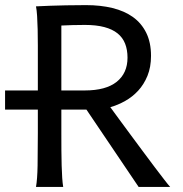

<svg xmlns="http://www.w3.org/2000/svg" viewBox="-20 -738 721 758"><path d="M0 -380.9H129.4V-558.1Q129.4 -592.3 128.7 -621.8Q127.9 -651.4 126.5 -674.8Q125 -698.2 122.1 -712.9Q147.5 -713.9 178.2 -715.3Q204.6 -716.3 240.7 -717Q276.9 -717.8 319.8 -717.8Q377 -717.8 424.1 -706.3Q471.2 -694.8 504.9 -670.7Q538.6 -646.5 557.4 -608.4Q576.2 -570.3 576.2 -517.6Q576.2 -473.1 562.3 -439Q548.3 -404.8 525.6 -380.1Q502.9 -355.5 474.1 -339.4Q445.3 -323.2 415.5 -314.9Q430.2 -294.9 451.4 -265.9Q472.7 -236.8 496.8 -204.3Q521 -171.9 545.7 -138.4Q570.3 -105 591.8 -76.7Q613.3 -48.3 629.2 -27.8Q645 -7.3 651.9 0H527.3L321.3 -305.2H222.2V-212.4Q222.2 -176.3 222.4 -144Q222.7 -111.8 223.4 -84.5Q224.1 -57.1 225.6 -35.6Q227.1 -14.2 229.5 0H122.1Q127.4 -29.3 128.4 -84.7Q129.4 -140.1 129.4 -212.4V-305.2H0ZM222.2 -380.9H314.9Q397.9 -380.9 440.7 -415Q483.4 -449.2 483.4 -510.3Q483.4 -541.5 473.9 -565.7Q464.4 -589.8 444.1 -606.2Q423.8 -622.6 391.8 -631.1Q359.9 -639.6 314.9 -639.6Q289.1 -639.6 265.4 -638.9Q241.7 -638.2 222.2 -637.2Z"/></svg>

Font: Andika
Style: Regular
Weight: 400
Designer: Victor Gaultney, Annie Olsen, Julie Remington, Don Collingsworth, Eric Hays
Foundry: SIL International
Version: Version 1.001